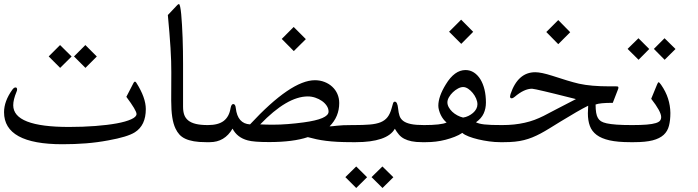

<svg xmlns="http://www.w3.org/2000/svg" viewBox="-20 -752 3448 949"><path d="M458.5 -472.7 402.3 -416.5 345.7 -473.1 401.9 -529.3ZM334 -472.7 277.3 -416.5 220.7 -473.1 276.9 -529.3ZM700.7 -212.9Q700.7 -132.3 646.5 -98.1Q610.4 -75.2 515.1 -58.1Q460.9 -47.9 405.3 -43.5Q349.6 -39.1 288.6 -39.1Q0 -39.1 0 -197.3Q0 -251.5 40.5 -308.1Q48.8 -319.8 56.6 -319.8Q64.5 -319.8 64.5 -309.6Q64.5 -304.7 61.5 -297.9Q45.4 -259.3 45.4 -231.9Q45.4 -124.5 320.8 -124.5Q389.6 -124.5 450.7 -129.2Q511.7 -133.8 556.9 -142.1Q602.1 -150.4 628.4 -162.4Q654.8 -174.3 654.8 -188.5Q654.8 -206.1 604.5 -273.4L640.1 -342.3Q643.6 -348.6 647 -348.6Q650.4 -348.6 654.3 -342.3Q700.7 -269 700.7 -212.9Z M997.6 -49.3Q962.9 -49.3 938 -53.7Q913.1 -58.1 895.5 -66.4Q877.9 -74.7 866.7 -87.2Q855.5 -99.6 847.7 -116.2Q836.4 -139.6 831.3 -173.6Q826.2 -207.5 826.2 -255.4L826.7 -394.5Q827.1 -445.3 822.8 -514.9Q818.4 -584.5 809.6 -677.7L854.5 -725.1Q860.4 -731.9 864.3 -731.9Q867.7 -731.9 870.6 -718.3Q873.5 -704.6 875.7 -681.6Q877.9 -658.7 879.6 -628.4Q881.3 -598.1 882.6 -565.4Q883.8 -532.7 884.3 -499.5Q884.8 -466.3 884.8 -436.5V-224.1Q884.8 -201.2 890.6 -184.6Q896.5 -168 910.6 -156.5Q924.8 -145 948.5 -139.4Q972.2 -133.8 1007.3 -133.8H1012.2Q1016.1 -133.8 1018.8 -130.1Q1021.5 -126.5 1023.2 -120.6Q1024.9 -114.7 1025.9 -107.2Q1026.9 -99.6 1026.9 -91.3Q1026.9 -83.5 1025.9 -76.2Q1024.9 -68.8 1023.2 -63Q1021.5 -57.1 1018.8 -53.2Q1016.1 -49.3 1012.2 -49.3Z M1491.7 -558.6 1432.1 -499.5 1372.6 -559.6 1431.6 -618.7ZM1604 -200.2Q1604 -215.3 1595 -229Q1585.9 -242.7 1571.3 -252.9Q1556.6 -263.2 1538.3 -269.3Q1520 -275.4 1501.5 -275.4Q1398.9 -275.4 1266.1 -137.2Q1296.9 -135.7 1328.6 -135.7Q1364.7 -135.7 1402.6 -138.7Q1440.4 -141.6 1480.5 -147Q1604 -163.6 1604 -200.2ZM1719.7 -49.3Q1678.7 -49.3 1647.5 -51Q1616.2 -52.7 1591.1 -55.9Q1565.9 -59.1 1544.4 -63.7Q1522.9 -68.4 1501.5 -74.2Q1428.7 -49.8 1310.5 -49.8Q1233.4 -49.8 1204.6 -58.1Q1152.3 -71.8 1129.4 -116.2Q1090.3 -49.3 1017.1 -49.3H1002.4Q998.5 -49.3 995.8 -53.2Q993.2 -57.1 991.5 -63Q989.7 -68.8 988.5 -76.2Q987.3 -83.5 987.3 -91.3Q987.3 -99.6 988.5 -107.2Q989.7 -114.7 991.5 -120.6Q993.2 -126.5 995.8 -130.1Q998.5 -133.8 1002.4 -133.8H1007.3Q1059.1 -133.8 1085.9 -154.5Q1112.8 -175.3 1119.6 -217.3Q1123.5 -237.8 1132.8 -237.8Q1143.6 -237.8 1145.5 -217.3Q1154.3 -140.6 1215.8 -137.2Q1418.5 -355.5 1536.6 -355.5Q1562 -355.5 1584 -346.9Q1606 -338.4 1622.3 -323.2Q1638.7 -308.1 1647.7 -287.4Q1656.7 -266.6 1656.7 -242.7Q1656.7 -175.3 1608.9 -127.4Q1619.1 -127.4 1645.3 -130.6Q1671.4 -133.8 1719.7 -133.8H1734.9Q1738.8 -133.8 1741.5 -130.1Q1744.1 -126.5 1745.8 -120.6Q1747.6 -114.7 1748.5 -107.2Q1749.5 -99.6 1749.5 -91.3Q1749.5 -83.5 1748.5 -76.2Q1747.6 -68.8 1745.8 -63Q1744.1 -57.1 1741.5 -53.2Q1738.8 -49.3 1734.9 -49.3Z M1687 123.5 1740.7 70.8 1794.4 124 1740.7 177.2ZM1816.4 123.5 1870.1 70.8 1924.3 124 1870.6 177.2ZM2065.9 -49.3Q2035.6 -49.3 2014.4 -53.7Q1993.2 -58.1 1977.8 -66.2Q1962.4 -74.2 1951.7 -86.9Q1940.9 -99.6 1931.6 -115.7Q1913.1 -82.5 1864 -65.9Q1814.9 -49.3 1739.3 -49.3H1724.6Q1720.7 -49.3 1718 -53.2Q1715.3 -57.1 1713.6 -63Q1711.9 -68.8 1710.7 -76.2Q1709.5 -83.5 1709.5 -91.3Q1709.5 -99.6 1710.7 -107.2Q1711.9 -114.7 1713.6 -120.6Q1715.3 -126.5 1718 -130.1Q1720.7 -133.8 1724.6 -133.8H1729.5Q1775.9 -133.8 1808.1 -136.5Q1840.3 -139.2 1861.6 -147.9Q1882.8 -156.7 1895.5 -173.1Q1908.2 -189.5 1915.5 -216.3Q1919.9 -232.4 1922.6 -241Q1925.3 -249.5 1931.6 -249.5Q1944.3 -249.5 1947.8 -215.3Q1949.7 -194.8 1954.8 -179.4Q1960 -164.1 1973.4 -154.1Q1986.8 -144 2011 -138.9Q2035.2 -133.8 2075.7 -133.8H2080.6Q2085 -133.8 2087.6 -130.1Q2090.3 -126.5 2092 -120.6Q2093.8 -114.7 2094.7 -107.2Q2095.7 -99.6 2095.7 -91.3Q2095.7 -83.5 2094.7 -76.2Q2093.8 -68.8 2092 -63Q2090.3 -57.1 2087.6 -53.2Q2085 -49.3 2080.6 -49.3Z M2318.8 -594.7 2259.8 -535.2 2199.7 -595.2 2259.3 -654.8ZM2451.7 -49.3Q2425.8 -49.3 2397.5 -53.2Q2369.1 -57.1 2343.5 -63.2Q2317.9 -69.3 2296.9 -77.4Q2275.9 -85.4 2265.1 -95.2Q2248.5 -84 2227.1 -75.7Q2205.6 -67.4 2182.4 -61.3Q2159.2 -55.2 2134.5 -52.2Q2109.9 -49.3 2085.4 -49.3H2070.8Q2066.9 -49.3 2064.2 -53.2Q2061.5 -57.1 2059.8 -63Q2058.1 -68.8 2056.9 -76.2Q2055.7 -83.5 2055.7 -91.3Q2055.7 -107.9 2059.6 -120.8Q2063.5 -133.8 2070.8 -133.8H2075.7Q2117.7 -133.8 2146 -137Q2174.3 -140.1 2187.5 -146.5Q2179.7 -152.3 2171.9 -162.4Q2164.1 -172.4 2158.7 -183.6Q2153.3 -194.8 2149.9 -207Q2146.5 -219.2 2146.5 -229.5Q2146.5 -274.9 2183.6 -335Q2226.6 -405.8 2280.8 -405.8Q2303.7 -405.8 2322.5 -393.6Q2341.3 -381.3 2354.5 -359.9Q2367.7 -338.4 2374.8 -309.1Q2381.8 -279.8 2381.8 -245.1Q2381.8 -215.3 2370.6 -190.9Q2359.4 -166.5 2332.5 -147.5Q2339.4 -144 2349.1 -141.4Q2358.9 -138.7 2373.8 -137Q2388.7 -135.3 2410.4 -134.5Q2432.1 -133.8 2461.4 -133.8H2466.8Q2474.1 -133.8 2477.8 -120.8Q2481.4 -107.9 2481.4 -91.3Q2481.4 -83.5 2480.5 -76.2Q2479.5 -68.8 2477.8 -63Q2476.1 -57.1 2473.4 -53.2Q2470.7 -49.3 2466.8 -49.3ZM2339.8 -236.3Q2339.8 -250 2333.3 -265.1Q2326.7 -280.3 2316.4 -292.7Q2306.2 -305.2 2293.7 -313.5Q2281.2 -321.8 2269 -321.8Q2257.3 -321.8 2243.7 -314.5Q2230 -307.1 2218.5 -296.1Q2207 -285.2 2199.2 -271.7Q2191.4 -258.3 2191.4 -246.1Q2191.4 -233.9 2198 -221.9Q2204.6 -210 2215.3 -199.7Q2226.1 -189.5 2240.2 -181.9Q2254.4 -174.3 2269 -170.9Q2282.7 -172.9 2295.2 -179Q2307.6 -185.1 2317.9 -193.8Q2328.1 -202.6 2334 -213.6Q2339.8 -224.6 2339.8 -236.3Z M2798.3 -592.8 2739.3 -533.7 2680.2 -593.8 2739.3 -652.8ZM3094.7 -49.3Q3033.2 -49.3 2992.9 -58.3Q2952.6 -67.4 2929 -85.2Q2905.3 -103 2895.5 -129.6Q2885.7 -156.2 2885.7 -191.9Q2885.7 -208.5 2887.2 -229.5Q2862.3 -217.3 2828.6 -197.8Q2794.9 -178.2 2750 -150.9Q2720.7 -132.8 2697 -118.2Q2673.3 -103.5 2652.3 -92.3Q2631.3 -81.1 2611.3 -73Q2591.3 -64.9 2570.1 -59.6Q2548.8 -54.2 2524.9 -51.8Q2501 -49.3 2471.2 -49.3H2456.5Q2452.6 -49.3 2450 -53.2Q2447.3 -57.1 2445.6 -63Q2443.8 -68.8 2442.6 -76.2Q2441.4 -83.5 2441.4 -91.3Q2441.4 -99.6 2442.6 -107.2Q2443.8 -114.7 2445.6 -120.6Q2447.3 -126.5 2450 -130.1Q2452.6 -133.8 2456.5 -133.8H2461.4Q2493.2 -133.8 2520.8 -136.7Q2548.3 -139.6 2573.5 -145.3Q2598.6 -150.9 2621.6 -159.4Q2644.5 -168 2667 -179.2Q2689 -190.4 2728.5 -211.4Q2768.1 -232.4 2826.7 -262.2Q2825.7 -262.7 2810.3 -266.4Q2794.9 -270 2772.2 -275.9Q2749.5 -281.7 2722.7 -288.3Q2695.8 -294.9 2672.1 -300.5Q2648.4 -306.2 2631.1 -309.8Q2613.8 -313.5 2609.9 -313.5Q2570.8 -313.5 2523.9 -273.4Q2515.6 -266.1 2508.3 -266.1Q2501 -266.1 2501 -275.9Q2501 -276.9 2503.4 -287.1Q2540 -395 2625.5 -395Q2655.3 -395 2710 -377.4Q2749 -364.7 2781.7 -354.7Q2814.5 -344.7 2841.3 -338.4Q2872.6 -331.5 2909.9 -328.4Q2947.3 -325.2 2991.2 -325.2H3023.9Q3031.7 -325.2 3034.2 -324Q3036.6 -322.8 3036.6 -318.8Q3036.6 -313.5 3033.2 -306.6L3008.8 -243.7Q2944.3 -243.7 2923.8 -235.4Q2923.8 -187 2935.5 -168.5Q2940.9 -159.2 2950.4 -152.8Q2960 -146.5 2978.8 -142.3Q2997.6 -138.2 3027.8 -136Q3058.1 -133.8 3104.5 -133.8H3109.4Q3113.8 -133.8 3116.5 -130.1Q3119.1 -126.5 3120.8 -120.6Q3122.6 -114.7 3123.5 -107.2Q3124.5 -99.6 3124.5 -91.3Q3124.5 -83.5 3123.5 -76.2Q3122.6 -68.8 3120.8 -63Q3119.1 -57.1 3116.5 -53.2Q3113.8 -49.3 3109.4 -49.3Z M3318.8 -509.8 3265.1 -456.5 3211.9 -510.3 3264.6 -563ZM3189 -509.8 3136.2 -456.5 3082 -510.3 3135.7 -563ZM3293.5 -193.8Q3293.5 -157.7 3286.6 -130.6Q3279.8 -103.5 3260.3 -85.4Q3240.7 -67.4 3205.8 -58.3Q3170.9 -49.3 3114.3 -49.3H3099.6Q3095.7 -49.3 3093 -53.2Q3090.3 -57.1 3088.6 -63Q3086.9 -68.8 3085.7 -76.2Q3084.5 -83.5 3084.5 -91.3Q3084.5 -99.6 3085.7 -107.2Q3086.9 -114.7 3088.6 -120.6Q3090.3 -126.5 3093 -130.1Q3095.7 -133.8 3099.6 -133.8H3104.5Q3148.9 -133.8 3177.2 -136.2Q3205.6 -138.7 3221.2 -143.6Q3236.8 -148.4 3242.4 -155.8Q3248 -163.1 3248 -173.3Q3248 -200.7 3198.7 -263.7L3228 -335Q3232.4 -345.7 3235.8 -345.7Q3236.8 -345.7 3240 -342.5Q3243.2 -339.4 3247.6 -333Q3271 -299.3 3282 -264.6Q3293 -230 3293.5 -193.8Z"/></svg>

Font: XB Kayhan
Style: Regular
Weight: 400
Designer: Behnam
Foundry: Irmug
Version: Version 7.300 2009